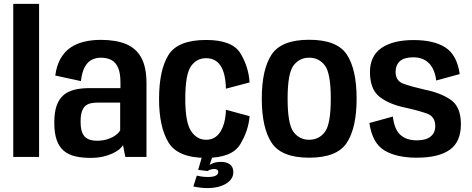

<svg xmlns="http://www.w3.org/2000/svg" viewBox="-20 -805 2420 985"><path d="M48 0H180.5V-785H48Z M445 5Q478 5 506 -1Q534 -7 555.2 -16.8Q576.5 -26.5 590.8 -38Q605 -49.5 611 -61L623 0H731.5V-377Q731.5 -460.5 704.8 -509.2Q678 -558 626 -579.2Q574 -600.5 497 -600.5Q452 -600.5 412.5 -591.2Q373 -582 342.2 -561.2Q311.5 -540.5 291 -505Q270.5 -469.5 263.5 -417.5L395 -389Q400.5 -435 414.8 -461Q429 -487 450.2 -498Q471.5 -509 497.5 -509Q529.5 -509 551.8 -497Q574 -485 586 -457.2Q598 -429.5 598 -381.5V-353H440Q395.5 -353 361.5 -344.5Q327.5 -336 304.8 -316Q282 -296 270.2 -262Q258.5 -228 258.5 -176Q258.5 -122 271 -86.5Q283.5 -51 307.8 -31Q332 -11 366.2 -3Q400.5 5 445 5ZM477 -83Q459 -83 443.8 -87.2Q428.5 -91.5 417 -102Q405.5 -112.5 399.5 -131.5Q393.5 -150.5 393.5 -181.5Q393.5 -212.5 399.8 -231.8Q406 -251 417.2 -261Q428.5 -271 444.2 -274.8Q460 -278.5 479 -278.5H596.5V-136Q589 -123 572.2 -110.8Q555.5 -98.5 531.2 -90.8Q507 -83 477 -83Z M1037.5 5Q1171 5 1213 -65.8Q1255 -136.5 1260.5 -209L1139 -242Q1137 -171.5 1111 -129.8Q1085 -88 1037.5 -88Q989.5 -88 960 -133Q930.5 -178 930.5 -296.5Q930.5 -423 959.5 -464.8Q988.5 -506.5 1037.5 -506.5Q1085.5 -506.5 1111.2 -468.2Q1137 -430 1139 -350L1260.5 -382Q1255 -463.5 1213.2 -531.8Q1171.5 -600 1037.5 -600Q892 -600 844 -522.5Q796 -445 796 -296.5Q796 -154.5 844 -74.8Q892 5 1037.5 5ZM1046 160Q1071 160 1094.5 154.8Q1118 149.5 1136.8 139Q1155.5 128.5 1166.2 113.2Q1177 98 1177 78.5Q1177 51.5 1159.8 38.5Q1142.5 25.5 1113.5 25.5Q1090.5 25.5 1073 32.2Q1055.5 39 1046 48.5L1044.5 72.5Q1051 68 1060.2 65Q1069.5 62 1078 62Q1088.5 62 1094 65.5Q1099.5 69 1099.5 77.5Q1099.5 89.5 1086.5 96.2Q1073.5 103 1046.5 103Q1030 103 1015 100.8Q1000 98.5 989.5 96L972 151.5Q989.5 155.5 1009 157.8Q1028.5 160 1046 160ZM1044.5 72.5 1069.5 0H1016L996.5 66.5Z M1566 4Q1709.5 4 1759.5 -73Q1809.5 -150 1809.5 -299Q1809.5 -448.5 1759.5 -524.8Q1709.5 -601 1566 -601Q1423.5 -601 1373.2 -524.8Q1323 -448.5 1323 -299Q1323 -150 1373.2 -73Q1423.5 4 1566 4ZM1566 -88Q1516 -88 1485.8 -128.2Q1455.5 -168.5 1455.5 -298.5Q1455.5 -429 1485.8 -469Q1516 -509 1566 -509Q1616.5 -509 1646.8 -469Q1677 -429 1677 -298.5Q1677 -168.5 1646.8 -128.2Q1616.5 -88 1566 -88Z M2117.5 4Q2230 4 2287.2 -36.5Q2344.5 -77 2344.5 -168Q2344.5 -257.5 2291.8 -293.5Q2239 -329.5 2157 -345.5Q2089.5 -361 2049.5 -375.5Q2009.5 -390 2009.5 -436Q2009.5 -471 2031.5 -491Q2053.5 -511 2100.5 -511Q2150.5 -511 2180.5 -480.8Q2210.5 -450.5 2218 -392L2338.5 -425Q2324.5 -523 2265.2 -561.2Q2206 -599.5 2102 -599.5Q1996 -599.5 1937 -558.8Q1878 -518 1878 -435.5Q1878 -348 1926.2 -309.2Q1974.5 -270.5 2058.5 -253Q2128.5 -237.5 2170.8 -222.2Q2213 -207 2213 -157.5Q2213 -124 2189.2 -104.5Q2165.5 -85 2119 -85Q2065.5 -85 2034.2 -113Q2003 -141 1995.5 -207L1875 -174Q1890 -70.5 1952.2 -33.2Q2014.5 4 2117.5 4Z"/></svg>

Font: Anybody SemiCondensed SemiBold
Style: Regular
Weight: 600
Width: 4
Version: Version 1.113;gftools[0.9.25]